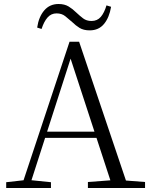

<svg xmlns="http://www.w3.org/2000/svg" viewBox="-20 -941 752 961"><path d="M166 -803Q174 -857 201.5 -889Q229 -921 273 -921Q303 -921 323.5 -908.5Q344 -896 361 -879Q379 -862 396 -849Q413 -836 438 -836Q467 -836 484.5 -856.5Q502 -877 513 -914L536 -907Q527 -853 500.5 -821Q474 -789 429 -789Q398 -789 378 -801.5Q358 -814 342 -830Q324 -846 306.5 -860Q289 -874 263 -874Q236 -874 218 -853.5Q200 -833 188 -796ZM11 0V-29L109 -40H127L235 -29V0ZM85 0 328 -732H376L623 0H545L323 -679H343L339 -665L125 0ZM192 -251 195 -282H496L499 -251ZM420 0V-30L553 -40H577L706 -30V0Z"/></svg>

Font: Noto Serif JP ExtraLight Light
Style: Regular
Weight: 300
Version: Version 2.003-H1;hotconv 1.1.1;makeotfexe 2.6.0